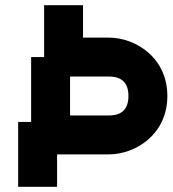

<svg xmlns="http://www.w3.org/2000/svg" viewBox="-20 -720 665 740"><path d="M50 0H200V-125H400C500 -125 625 -200 625 -350C625 -500 500 -575 400 -575H300V-700H150V-500H100V-250H50ZM250 -275V-425H400C450 -425 475 -400 475 -350C475 -300 450 -275 400 -275Z"/></svg>

Font: LS-VG5000 Bold Shifted
Style: Regular
Weight: 400
Designer: Justin Bihan, 2021
Foundry: Justin Bihan, 2021
Version: Version 1.000;Glyphs 3.1.2 (3151)